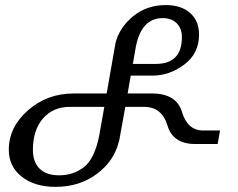

<svg xmlns="http://www.w3.org/2000/svg" viewBox="-20 -725 934 755"><path d="M591.8 -473.6Q695.3 -473.6 695.3 -579.1Q695.3 -612.8 675 -633.3Q654.8 -653.8 619.6 -653.8Q537.1 -653.8 514.6 -543.5L502.4 -473.6ZM198.2 9.8Q116.2 9.8 65.4 -30.3Q14.6 -70.3 14.6 -136.2Q14.6 -225.1 90.1 -291.3Q165.5 -357.4 269.5 -357.4H399.4L434.1 -555.2Q448.7 -615.7 502.7 -660.4Q556.6 -705.1 632.3 -705.1Q692.4 -705.1 727.5 -674.1Q762.7 -643.1 762.7 -588.9Q762.7 -514.6 704.6 -471.2Q646.5 -427.7 579.6 -427.7H494.1L481.9 -357.4H577.6Q673.8 -357.4 695.6 -284.7Q717.3 -211.9 778.8 -211.9H845.2L835.9 -158.7H748Q660.2 -158.7 638.4 -231.7Q616.7 -304.7 546.9 -304.7H472.7L448.7 -171.4H448.2Q430.2 -93.3 361.6 -41.7Q293 9.8 198.2 9.8ZM212.4 -35.6Q268.6 -35.6 309.8 -67.6Q351.1 -99.6 369.6 -188.5L390.1 -304.7H253.9Q188.5 -304.7 148.9 -259Q109.4 -213.4 109.4 -135.7Q109.4 -87.9 135.7 -61.8Q162.1 -35.6 212.4 -35.6Z"/></svg>

Font: Kelvinch
Style: Italic
Weight: 400
Italic angle: -10°
Designer: Paul James Miller
Foundry: High-Logic / Made with FontCreator
Version: Version 3.40;July 22, 2017;FontCreator 11.0.0.2388 64-bit